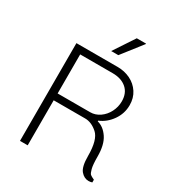

<svg xmlns="http://www.w3.org/2000/svg" viewBox="-207 -1030 1084 1167"><g transform="rotate(30 335.0 -446.0)"><path d="M576 -521Q576 -462 542 -413.5Q508 -365 457 -344V-339Q501 -328 532 -282Q563 -236 563 -153Q563 -96 570 -69.5Q577 -43 584.5 -36.5Q592 -30 614 -20V-1Q602 3 589 3Q558 3 534.5 -24.5Q511 -52 511 -127Q511 -241 469 -278.5Q427 -316 382 -316H161V0H107V-686H396Q445 -686 486 -666Q527 -646 551.5 -608.5Q576 -571 576 -521ZM161 -638V-364H389Q425 -364 456 -385.5Q487 -407 505 -442.5Q523 -478 523 -517Q523 -575 486.5 -606.5Q450 -638 389 -638ZM475 -895V-892L364 -750H314L410 -895Z"/></g></svg>

Font: Chivo Thin
Style: Regular
Weight: 100
Designer: Hector Gatti
Foundry: Omnibus-Type
Version: Version 1.007